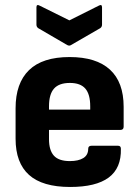

<svg xmlns="http://www.w3.org/2000/svg" viewBox="-20 -733 554 764"><path d="M259 11Q149 11 95.5 -37Q42 -85 42 -181V-302Q42 -402 95.5 -454Q149 -506 257 -506Q363 -506 417.5 -456Q472 -406 472 -308V-229Q472 -216 459 -216H175V-179Q175 -135 194.5 -113.5Q214 -92 258 -92Q292 -92 311.5 -104Q331 -116 331 -141Q331 -153 344 -153H450Q461 -153 461 -141Q463 -64 412.5 -26.5Q362 11 259 11ZM175 -297H339V-310Q339 -358 319.5 -380.5Q300 -403 258 -403Q215 -403 195 -380.5Q175 -358 175 -310ZM247 -554 132 -621Q125 -626 125 -635V-704Q125 -711 128.5 -712.5Q132 -714 139 -710L256 -652L372 -710Q386 -718 386 -704V-635Q386 -626 379 -621L263 -554Q256 -549 247 -554Z"/></svg>

Font: Sofia Sans Semi Condensed ExtraBold
Style: Regular
Weight: 800
Designer: Botio Nikoltchev, Ani Petrova
Foundry: lettersoup
Version: Version 4.100